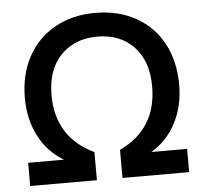

<svg xmlns="http://www.w3.org/2000/svg" viewBox="-51 -769 878 823"><g transform="rotate(-5 387.5 -357.5)"><path d="M730 -100V0H443V-121Q604 -197 604 -380Q604 -489 545 -551Q486 -613 388 -613Q290 -613 230.5 -551Q171 -489 171 -380Q171 -198 333 -121V0H46V-100H200Q131 -141 93.5 -213.5Q56 -286 56 -377Q56 -478 97.5 -554.5Q139 -631 214 -673Q289 -715 388 -715Q487 -715 562.5 -673Q638 -631 679 -554.5Q720 -478 720 -377Q720 -286 682.5 -213.5Q645 -141 576 -100Z"/></g></svg>

Font: CBA Beacon Sans Bold
Style: Regular
Weight: 700
Designer: Wei Huang
Foundry: Wei Huang
Version: Version 1.002